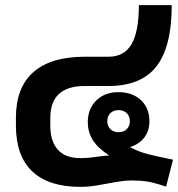

<svg xmlns="http://www.w3.org/2000/svg" viewBox="-20 -720 694 748"><path d="M654 -98 627 7Q579 -9 552.5 -13Q526 -17 490 -17Q461 -17 399 -5Q394 -4 360 2Q326 8 293 8Q169 8 105.5 -52.5Q42 -113 42 -231V-261Q42 -379 110 -439Q178 -499 311 -499H403Q464 -499 492.5 -548Q521 -597 521 -700H649Q649 -538 589.5 -461.5Q530 -385 403 -385H311Q176 -385 176 -261V-231Q176 -169 205.5 -136.5Q235 -104 293 -104Q323 -104 363 -110Q393 -114 404 -114V-115Q359 -145 340.5 -176Q322 -207 322 -244Q322 -296 355 -328.5Q388 -361 441 -361Q496 -361 529 -330Q562 -299 562 -248Q562 -210 542 -184Q522 -158 486 -147Q522 -128 560 -118.5Q598 -109 654 -98ZM398 -248Q398 -229 410 -217Q422 -205 442 -205Q462 -205 474 -217Q486 -229 486 -248Q486 -267 474 -279Q462 -291 442 -291Q422 -291 410 -279Q398 -267 398 -248Z"/></svg>

Font: Stavian Bold
Style: Bold
Weight: 700
Version: Version 1.000; ttfautohint (v1.6)